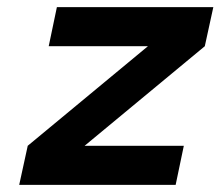

<svg xmlns="http://www.w3.org/2000/svg" viewBox="-20 -520 620 540"><path d="M140 -500 117 -390H396L58 -110L34 0H474L497 -110H218L556 -390L580 -500Z"/></svg>

Font: LT Wave Text Bold Italic
Style: Regular
Weight: 700
Designer: Daniel Lyons
Version: Version 2.5 (Glyphs App)